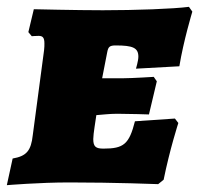

<svg xmlns="http://www.w3.org/2000/svg" viewBox="-37 -534 583 562"><path d="M236 -127C236 -143 243 -181 245 -197C260 -198 283 -201 306 -201C341 -201 399 -199 399 -199L422 -296L413 -309C413 -309 349 -305 326 -305H262L277 -382C280 -397 284 -401 302 -401C352 -401 368 -394 368 -368C368 -356 361 -333 361 -333L488 -340C500 -414 526 -500 526 -500L516 -514C471 -508 360 -504 264 -504C186 -504 62 -507 62 -507L46 -440L56 -428C56 -428 67 -429 76 -429C88 -429 93 -424 93 -407C93 -402 93 -395 92 -387L59 -139C54 -92 40 -77 0 -70L-17 8C-17 8 78 0 166 0C299 0 426 5 426 5L442 -8C460 -97 485 -174 485 -174L475 -187L358 -179C341 -112 325 -99 266 -99C244 -99 236 -104 236 -127Z"/></svg>

Font: Alegreya SC Black
Style: Italic
Weight: 900
Italic angle: -7°
Designer: Juan Pablo del Peral
Foundry: Huerta Tipografica
Version: Version 2.007;PS 002.007;hotconv 1.0.88;makeotf.lib2.5.64775